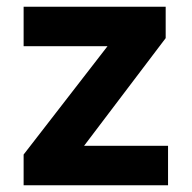

<svg xmlns="http://www.w3.org/2000/svg" viewBox="-20 -549 568 569"><path d="M50 0V-91L328 -450V-412H50V-529H471V-436L205 -85L201 -117H478V0Z"/></svg>

Font: Readex Pro SemiBold
Style: Regular
Weight: 600
Designer: Bonnie Shaver-Troup, Thomas Jockin
Foundry: Lexend
Version: Version 1.204